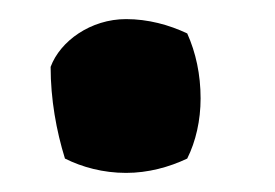

<svg xmlns="http://www.w3.org/2000/svg" viewBox="-20 -181 288 201"><path d="M33 -111C33 -77 39 -44 48 -15C66 -6 88 0 112 0C135 0 157 -6 176 -15C185 -33 190 -55 190 -78C190 -103 185 -126 176 -146C157 -155 135 -161 112 -161C75 -161 43 -138 33 -111Z"/></svg>

Font: Rabbid Highway Sign IV
Style: Bd
Weight: 400
Foundry: Cannot Into Space Fonts
Version: Version 0.277